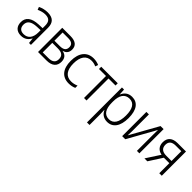

<svg xmlns="http://www.w3.org/2000/svg" viewBox="189 -1644 2982 2982"><g transform="rotate(45 1679.5 -153.0)"><path d="M190 10C272 10 319 -30 350 -88H353L362 0H404V-374C404 -488 348 -542 232 -542C179 -542 128 -530 75 -505L92 -459C144 -482 186 -493 229 -493C312 -493 349 -456 349 -367V-312L264 -309C117 -302 42 -245 42 -139C42 -50 93 10 190 10ZM203 -37C137 -37 99 -73 99 -140C99 -219 154 -260 271 -265L349 -268V-217C349 -105 297 -37 203 -37Z M560 0H746C871 0 926 -60 926 -150C926 -225 889 -269 819 -281V-284C879 -299 909 -339 909 -401C909 -483 857 -532 741 -532H560ZM616 -304V-484H736C818 -484 852 -453 852 -395C852 -335 816 -304 736 -304ZM616 -47V-257H738C826 -257 869 -225 869 -152C869 -82 828 -47 739 -47Z M1240 10C1284 10 1327 2 1363 -15V-65C1323 -47 1284 -39 1245 -39C1133 -39 1074 -117 1074 -263C1074 -411 1134 -493 1243 -493C1280 -493 1312 -486 1346 -470L1363 -517C1327 -533 1286 -542 1243 -542C1099 -542 1016 -438 1016 -262C1016 -87 1098 10 1240 10Z M1570 0H1625V-483H1779V-532H1416V-483H1570Z M1871 236H1927V4C1927 -26 1925 -62 1923 -91H1927C1951 -36 2001 10 2084 10C2206 10 2281 -87 2281 -269C2281 -450 2210 -542 2087 -542C2001 -542 1952 -493 1926 -433H1923L1917 -532H1871ZM2076 -39C1977 -39 1927 -113 1927 -257V-280C1927 -416 1977 -493 2079 -493C2177 -493 2224 -414 2224 -269C2224 -117 2170 -39 2076 -39Z M2408 0H2476L2734 -462C2732 -430 2732 -392 2732 -360V0H2786V-532H2719L2460 -69C2462 -100 2463 -138 2463 -169V-532H2408Z M2897 0H2961L3103 -221H3223V0H3278V-532H3095C2982 -532 2920 -478 2920 -379C2920 -297 2965 -243 3045 -228ZM3104 -269C3021 -269 2977 -308 2977 -379C2977 -450 3019 -484 3102 -484H3223V-269Z"/></g></svg>

Font: Noto Sans SemiCondensed Light
Style: Regular
Weight: 300
Width: 4
Designer: Monotype Design Team
Foundry: Monotype Imaging Inc.
Version: Version 2.013